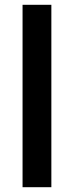

<svg xmlns="http://www.w3.org/2000/svg" viewBox="-20 -780 308 800"><path d="M194 0H74V-760H194Z"/></svg>

Font: Noto Sans Malayalam SemiCondensed SemiBold
Style: Regular
Weight: 600
Width: 4
Designer: Jelle Bosma - Monotype Design Team
Foundry: Monotype Imaging Inc.
Version: Version 2.104; ttfautohint (v1.8.4.7-5d5b)